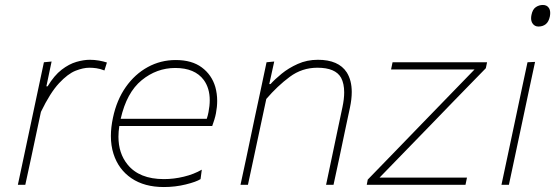

<svg xmlns="http://www.w3.org/2000/svg" viewBox="-20 -745 2238 774"><path d="M52 0Q64 -56.5 75 -108Q86 -159.5 99 -221L109.5 -270.5Q129 -364 157 -494L188 -497L167 -397H172Q198.5 -441 228.5 -464Q258.5 -487 288 -495.5Q317.5 -504 342 -504Q361 -504 379.2 -500.8Q397.5 -497.5 411 -493L401 -461Q383 -468 368.2 -470Q353.5 -472 340 -472Q315.5 -472 284.5 -459.8Q253.5 -447.5 218 -409.5Q182.5 -371.5 145 -294L129.5 -221.5Q116.5 -160.5 105.5 -108.5Q94 -56 82 0Z M640.5 9Q562 9 509.8 -26.5Q457.5 -62 437.5 -125Q427 -158 427 -197Q427 -231.5 435.5 -271Q450.5 -342 487 -394Q523.5 -446 575.5 -474.5Q627.5 -503 688.5 -503Q753.5 -503 793.5 -473.2Q833.5 -443.5 848 -394.5Q855.5 -367.5 855.5 -338Q855.5 -314 850.5 -288Q848.5 -277 844 -262.2Q839.5 -247.5 835.5 -237H461Q457.5 -214.5 457.5 -194Q457.5 -127 494 -82Q541.5 -23 640.5 -23Q681 -23 721.2 -32.8Q761.5 -42.5 793.5 -61L788.5 -23Q771.5 -12 729 -1.5Q686.5 9 640.5 9ZM686.5 -471Q611.5 -471 551 -421.5Q490.5 -372 466.5 -266H813.5Q818 -279.5 820.5 -293Q825.5 -318.5 825.5 -341Q825.5 -389.5 801.5 -422.5Q765.5 -471 686.5 -471Z M949.5 0Q961.5 -56.5 973 -109Q984 -161 996.5 -221L1007 -271Q1016.5 -315.5 1029 -373.5Q1041 -431 1054.5 -494L1085.5 -497L1065.5 -406H1070.5Q1087 -424.5 1115 -447.5Q1143 -470.5 1180.2 -487.2Q1217.5 -504 1261.5 -504Q1345 -504 1378 -453Q1398 -421 1398 -374Q1398 -345 1390.5 -310Q1386 -289.5 1381.8 -269.5Q1377.5 -249.5 1371.5 -221Q1359 -161 1348 -109Q1336.5 -56.5 1324.5 0H1294.5Q1306.5 -57 1317.5 -109Q1328.5 -160.5 1341 -221L1360.5 -313Q1367.5 -346 1367.5 -372.5Q1367.5 -408 1355 -431.5Q1332.5 -472 1259.5 -472Q1197.5 -472 1148 -435.2Q1098.5 -398.5 1053.5 -346L1027 -222Q1014 -160.5 1002.8 -108.5Q991.5 -56.5 979.5 0Z M1458.5 0 1462.5 -21Q1522 -82 1578.5 -140.5Q1635 -199 1683.5 -249L1893 -465H1556.5L1562.5 -494H1943.5L1938.5 -470Q1912.5 -443.5 1876.8 -406.8Q1841 -370 1802.5 -330.5Q1764 -290.5 1729.5 -255L1510 -29H1862.5L1856.5 0Z M2001.5 0Q2013.5 -56.5 2024.5 -108Q2035.5 -159.5 2048.5 -221L2059 -270.5Q2072 -332 2083.2 -385Q2094.5 -438 2106.5 -494L2137 -495.5Q2124.5 -438 2113.5 -386Q2102.5 -333.5 2089 -270.5L2078.5 -221Q2065.5 -159.5 2054.5 -108Q2043.5 -56.5 2031.5 0ZM2150.5 -638Q2135 -638 2126.5 -651Q2121 -659.5 2121 -671.5Q2121 -677.5 2122.5 -685Q2127 -707.5 2140 -716.2Q2153 -725 2168.5 -725Q2185 -725 2193 -712.5Q2198 -704.5 2198 -692.5Q2198 -686 2196.5 -678Q2192 -657 2180 -647.5Q2168 -638 2150.5 -638Z"/></svg>

Font: Heraclito Thin
Style: Italic
Weight: 100
Italic angle: -12°
Designer: Kostas Bartsokas (font) & Cristiano Sobral (main changes)
Foundry: Kostas Bartsokas (font) & Cristiano Sobral (main changes)
Version: Version 1.00;July 8, 2020;FontCreator 13.0.0.2655 64-bit